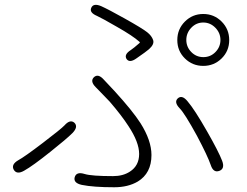

<svg xmlns="http://www.w3.org/2000/svg" viewBox="-20 -764 1040 810"><path d="M462 26Q374 26 325 16Q289 8 295 -16Q302 -41 337 -30Q366 -21 457 -21Q499 -21 528 -40Q567 -65 567 -114.5Q567 -164 522 -232Q493 -277 443 -335Q431 -348 419 -360L384 -396Q359 -421 376 -438Q394 -455 418 -428L463 -380Q539 -297 573 -244Q619 -171 619 -110Q619 -33 561 2Q520 26 462 26ZM82 -44Q51 -26 38 -48Q26 -70 57 -88Q83 -102 160.5 -161Q238 -220 252 -235Q276 -262 294 -246Q311 -229 286 -203Q261 -178 193 -124Q118 -64 82 -44ZM905 -43Q880 -34 869 -68Q856 -106 811 -191Q759 -286 738 -307Q713 -333 730 -349Q748 -365 771 -337Q801 -302 854 -209Q902 -125 917 -86Q930 -52 905 -43ZM837.5 -486Q792 -486 760 -517.5Q728 -549 728 -595Q728 -641 760 -673Q792 -705 837.5 -705Q883 -705 915 -673Q947 -641 947 -595Q947 -549 915 -517.5Q883 -486 837.5 -486ZM556 -518Q527 -497 514 -515Q502 -534 532 -553Q544 -561 568 -582Q572 -585 568 -588Q540 -613 473 -651Q409 -688 389 -697Q356 -711 365 -731Q374 -752 407 -738Q438 -724 506 -686Q581 -644 601 -628Q620 -613 626 -595Q632 -577 608 -556Q598 -547 556 -518ZM838 -523Q868 -523 889 -544.5Q910 -566 910 -595.5Q910 -625 888.5 -647Q867 -669 837.5 -669Q808 -669 787 -647Q766 -625 766 -595.5Q766 -566 787 -544.5Q808 -523 838 -523Z"/></svg>

Font: Resource Han Rounded JP Light
Style: Regular
Weight: 300
Designer: Cyano Hao (round all glyphs); Ryoko NISHIZUKA 西塚涼子 (kana, bopomofo & ideographs); Paul D. Hunt (Latin, Greek & Cyrillic)
Foundry: Cyano Hao
Version: 0.990